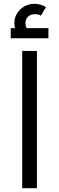

<svg xmlns="http://www.w3.org/2000/svg" viewBox="-20 -983 309 1003"><path d="M96 0V-717H173V0ZM88 -783Q72 -803 63.5 -822Q55 -841 55 -862Q55 -891 69.5 -914Q84 -937 108 -950Q132 -963 160 -963Q176 -963 192 -958.5Q208 -954 220 -946L194 -901Q186 -906 178.5 -907.5Q171 -909 163 -909Q140 -909 126.5 -896Q113 -883 113 -862Q113 -849 118.5 -837Q124 -825 135 -811ZM36 -783V-836H233V-783Z"/></svg>

Font: Cairo
Style: Regular
Weight: 400
Designer: Mohamed Gaber, Accademia di Belle Arti di Urbino
Foundry: Kief Type Foundry, Accademia di Belle Arti di Urbino
Version: Version 3.120